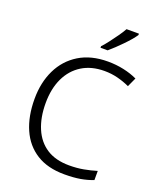

<svg xmlns="http://www.w3.org/2000/svg" viewBox="-170 -1051 967 1165"><g transform="rotate(20 313.0 -468.5)"><path d="M404 -663Q320 -663 259.5 -625.5Q199 -588 166.5 -519.5Q134 -451 134 -358Q134 -265 163.5 -195.5Q193 -126 251 -88.5Q309 -51 397 -51Q447 -51 490 -59Q533 -67 572 -79V-20Q534 -5 490.5 2.5Q447 10 388 10Q280 10 207.5 -35.5Q135 -81 98.5 -164Q62 -247 62 -359Q62 -465 102 -547.5Q142 -630 218.5 -677Q295 -724 404 -724Q457 -724 506 -713.5Q555 -703 595 -684L568 -625Q531 -642 490 -652.5Q449 -663 404 -663ZM522 -938Q512 -923 495 -903Q478 -883 457.5 -862Q437 -841 416.5 -821.5Q396 -802 378 -787H332V-797Q350 -816 370.5 -843Q391 -870 410.5 -897.5Q430 -925 442 -947H522Z"/></g></svg>

Font: Noto Sans Syriac Eastern Light
Style: Regular
Weight: 300
Designer: Patrick Giasson and the Monotype Design Team
Foundry: Monotype Imaging Inc.
Version: Version 3.001